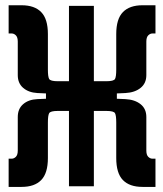

<svg xmlns="http://www.w3.org/2000/svg" viewBox="-20 -716 626 738"><path d="M13.2 2.4V-106H24.4Q33.7 -106 41 -113.3Q48.3 -120.6 48.3 -137.2V-266.1Q48.3 -297.9 69.1 -315.7Q89.8 -333.5 123.5 -335L156.7 -336.4V-356.9L123.5 -358.4Q89.8 -360.4 69.1 -378.2Q48.3 -396 48.3 -427.2V-556.2Q48.3 -572.8 41 -580.1Q33.7 -587.4 24.4 -587.4H13.2V-695.8H63Q112.8 -695.8 138.4 -669.4Q164.1 -643.1 164.1 -585V-448.2Q164.1 -421.4 168.9 -412.6Q173.8 -403.8 202.1 -403.8H245.1V-693.4H340.8V-403.8H388.7Q417.5 -403.8 422.1 -412.6Q426.8 -421.4 426.8 -448.2V-585Q426.8 -643.1 452.4 -669.4Q478 -695.8 527.8 -695.8H577.6V-587.4H566.4Q557.1 -587.4 549.8 -580.1Q542.5 -572.8 542.5 -556.2V-427.2Q542.5 -396 520.5 -378.2Q498.5 -360.4 462.4 -358.4L429.2 -356.9V-336.4L462.4 -335Q498.5 -333 520.5 -315.4Q542.5 -297.9 542.5 -266.1V-137.2Q542.5 -120.6 549.8 -113.3Q557.1 -106 566.4 -106H577.6V2.4H527.8Q478 2.4 452.4 -23.9Q426.8 -50.3 426.8 -108.4V-245.1Q426.8 -272 422.1 -280.8Q417.5 -289.6 388.7 -289.6H340.8V0H245.1V-289.6H202.1Q173.8 -289.6 168.9 -280.8Q164.1 -272 164.1 -245.1V-108.4Q164.1 -50.3 138.4 -23.9Q112.8 2.4 63 2.4Z"/></svg>

Font: CaskaydiaCove NF SemiBold
Style: Regular
Weight: 600
Designer: Aaron Bell
Foundry: Saja Typeworks
Version: Version 2111.001; VTT 6.35;Nerd Fonts 3.2.1